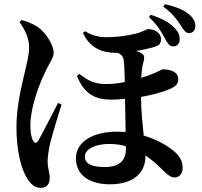

<svg xmlns="http://www.w3.org/2000/svg" viewBox="-20 -852 970 923"><path d="M177 51C206 51 219 31 219 4C219 -22 209 -42 209 -77C209 -96 213 -126 220 -159C232 -208 258 -292 276 -350L259 -357C233 -307 180 -203 163 -174C154 -162 145 -163 138 -178C130 -193 126 -219 126 -250C126 -332 166 -439 189 -488C214 -546 238 -572 238 -598C238 -639 196 -699 162 -722C134 -740 109 -749 83 -756L74 -746C92 -721 120 -674 120 -627C120 -583 108 -547 99 -504C85 -444 59 -344 59 -240C59 -129 82 -37 112 8C136 45 157 51 177 51ZM812 -629C829 -628 844 -639 844 -664C844 -682 838 -698 819 -718C795 -744 752 -766 704 -781L696 -770C739 -730 756 -698 772 -669C785 -645 794 -629 812 -629ZM888 -693C908 -693 919 -707 919 -727C920 -744 911 -764 890 -782C863 -805 827 -819 773 -832L765 -820C812 -786 833 -754 848 -731C863 -708 872 -693 888 -693ZM538 -598H547C560 -592 571 -582 574 -567C578 -543 579 -498 580 -458C555 -452 525 -448 488 -448C432 -448 397 -468 362 -497L350 -487C386 -395 444 -373 515 -373C538 -373 558 -374 581 -377L584 -218C571 -218 557 -219 543 -219C429 -219 345 -172 345 -91C345 -4 419 34 508 34C625 34 679 -24 679 -99V-105C707 -86 736 -62 767 -30C784 -15 798 1 819 1C845 1 858 -20 858 -45C858 -79 844 -102 812 -129C780 -155 730 -183 671 -200C666 -253 658 -314 658 -386C707 -395 758 -407 798 -425C829 -438 837 -452 837 -472C837 -517 775 -519 762 -519C758 -519 745 -510 723 -501C705 -493 683 -485 659 -478C661 -508 664 -537 671 -559C675 -578 675 -588 658 -597C652 -601 644 -604 634 -607C671 -613 707 -621 732 -630C746 -635 754 -645 754 -664C754 -694 724 -712 692 -712C684 -712 669 -699 631 -690C587 -679 535 -673 491 -673C455 -673 419 -683 389 -702L379 -694C411 -621 472 -598 538 -598ZM585 -149V-132C585 -79 550 -49 485 -49C421 -49 388 -64 388 -99C388 -139 445 -160 504 -160C532 -160 559 -157 585 -149Z"/></svg>

Font: GenRyuMin2 TW B
Style: Regular
Weight: 700
Version: Version 2.100;PS 2.1;hotconv 16.6.51;makeotf.lib2.5.65220 DE